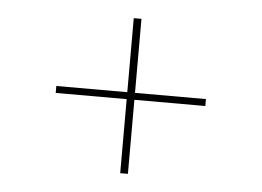

<svg xmlns="http://www.w3.org/2000/svg" viewBox="-38 -588 676 496"><g transform="rotate(5 300.0 -340.0)"><path d="M290 -139V-331H106V-349H290V-541H310V-349H494V-331H310V-139Z"/></g></svg>

Font: Iosevka Etoile Thin
Style: Regular
Weight: 100
Designer: Belleve Invis
Foundry: Belleve Invis
Version: Version 22.1.2; ttfautohint (v1.8.4)